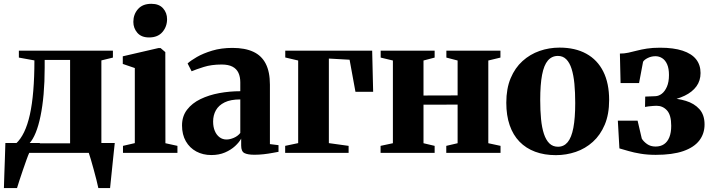

<svg xmlns="http://www.w3.org/2000/svg" viewBox="-21 -782 3647 982"><path d="M44.5 0V-44.5L60.5 -47.5Q84.5 -69.5 102.2 -106.2Q120 -143 131.8 -195.8Q143.5 -248.5 149.2 -317.8Q155 -387 155 -473L75.5 -487.5V-523H556.5V-487.5L497.5 -473V0ZM129.5 -49H337.5V-475.5H207.5V-436Q207.5 -362.5 202 -300.2Q196.5 -238 186.2 -188.2Q176 -138.5 161.5 -103Q147 -67.5 129.5 -49ZM-1 180Q0 147 1.2 108.5Q2.5 70 4 29.5Q5.5 -11 6.5 -50.5H183.5L129.5 -2.5Q123.5 10 114.8 34.5Q106 59 96.2 87.5Q86.5 116 78.2 141.2Q70 166.5 66 180ZM482 180Q478.5 162.5 472 137Q465.5 111.5 458 84.2Q450.5 57 443.8 34Q437 11 432.5 -2L408 -50.5H566Q564 -33 561.5 -9Q559 15 556.2 41.8Q553.5 68.5 550.8 94.5Q548 120.5 545.8 142.8Q543.5 165 542 180Z M608 0V-36L668.5 -50V-434L607 -455V-494L788.5 -536H800.5L824.5 -515.5L825 -49.5L886.5 -36V0ZM741 -590.5Q702 -590.5 681.5 -614.2Q661 -638 661 -670Q661 -708.5 684.8 -735.5Q708.5 -762.5 752.5 -762.5H753.5Q792.5 -762.5 813 -739.5Q833.5 -716.5 833.5 -684Q833.5 -646 809.8 -618.2Q786 -590.5 742 -590.5Z M1060 11Q1017 11 983 -7.2Q949 -25.5 929.5 -59.5Q910 -93.5 910 -140.5Q910 -187.5 935.8 -221Q961.5 -254.5 1004.5 -275.2Q1047.5 -296 1100.5 -305.8Q1153.5 -315.5 1208 -315.5V-360.5Q1208 -389 1198.5 -409.5Q1189 -430 1168 -441Q1147 -452 1112.5 -452Q1060.5 -452 1021 -439.5Q981.5 -427 959 -417.5L938.5 -457.5Q954 -472 986 -490.5Q1018 -509 1064.2 -523Q1110.5 -537 1168 -537Q1232 -537 1274.5 -517.2Q1317 -497.5 1338.2 -456Q1359.5 -414.5 1359.5 -349V-45L1403.5 -39.5V-5.5Q1392.5 -3.5 1372.2 0.2Q1352 4 1327.8 6.8Q1303.5 9.5 1280.5 9.5Q1246 9.5 1229.2 1Q1212.5 -7.5 1212.5 -37.5V-73Q1202.5 -54.5 1181.5 -35Q1160.5 -15.5 1129.8 -2.2Q1099 11 1060 11ZM1137.5 -68.5Q1155 -68.5 1175.2 -77.2Q1195.5 -86 1208 -102V-273.5Q1158.5 -273.5 1128 -258.5Q1097.5 -243.5 1083.2 -218Q1069 -192.5 1069 -160.5Q1069 -132.5 1077.8 -112Q1086.5 -91.5 1102 -80Q1117.5 -68.5 1137.5 -68.5Z M1437.5 0V-36L1504 -50V-472.5L1438 -488V-523H1882.5L1887.5 -312.5H1797L1767 -476.5L1661 -482.5V-50L1762 -36V0Z M1925.5 0V-36L1988.5 -49.5V-472.5L1926 -487.5V-523H2202V-487.5L2145 -472.5V-293.5L2319.5 -294V-472.5L2262 -487.5V-523H2538.5V-487.5L2476.5 -472.5V-49.5L2539 -36V0H2261.5V-36L2319.5 -49.5V-247L2145 -246.5V-49.5L2202 -36V0Z M2568.5 -256.5Q2568.5 -329 2590.8 -382Q2613 -435 2651.5 -469.8Q2690 -504.5 2738.8 -521.5Q2787.5 -538.5 2841 -538.5Q2921 -538.5 2977.8 -507.2Q3034.5 -476 3064.5 -416.2Q3094.5 -356.5 3094.5 -270.5Q3094.5 -197.5 3072 -144.2Q3049.5 -91 3011.2 -56.5Q2973 -22 2924 -5.2Q2875 11.5 2822 11.5Q2763 11.5 2716 -6Q2669 -23.5 2636 -57.5Q2603 -91.5 2585.8 -141.5Q2568.5 -191.5 2568.5 -256.5ZM2833 -31.5Q2863 -31.5 2882.5 -55Q2902 -78.5 2911.5 -128.2Q2921 -178 2921 -255.5Q2921 -309.5 2916.8 -353.8Q2912.5 -398 2902.5 -429.8Q2892.5 -461.5 2875.2 -478.8Q2858 -496 2832.5 -496Q2801.5 -496 2781.2 -472.5Q2761 -449 2751.5 -399.2Q2742 -349.5 2742 -270.5Q2742 -217 2746.2 -173Q2750.5 -129 2761 -97.2Q2771.5 -65.5 2789 -48.5Q2806.5 -31.5 2833 -31.5Z M3332.5 10Q3291 10 3256 4.2Q3221 -1.5 3193.8 -9.5Q3166.5 -17.5 3147 -23L3139 -165H3240L3261.5 -73Q3270.5 -58 3288.5 -45.2Q3306.5 -32.5 3332 -32.5Q3357.5 -32.5 3375.2 -44.5Q3393 -56.5 3402.5 -80.2Q3412 -104 3412 -138.5Q3412 -193.5 3390.5 -217.2Q3369 -241 3337 -241Q3331 -241 3319.5 -240.2Q3308 -239.5 3296.5 -238Q3285 -236.5 3278 -235L3279 -288L3330.5 -290Q3348 -290.5 3363.8 -302.5Q3379.5 -314.5 3390 -338.5Q3400.5 -362.5 3400.5 -398.5Q3400.5 -431.5 3391.2 -452.8Q3382 -474 3366.2 -484.2Q3350.5 -494.5 3331.5 -494.5Q3310.5 -494.5 3292.2 -485.5Q3274 -476.5 3268 -466L3247.5 -357H3153L3149.5 -508Q3172 -508 3192.8 -512.5Q3213.5 -517 3236.2 -523Q3259 -529 3287.8 -533.5Q3316.5 -538 3355 -538Q3424 -538 3470.2 -522.8Q3516.5 -507.5 3539.2 -478.8Q3562 -450 3562 -408.5Q3562 -369.5 3541 -340.5Q3520 -311.5 3480.8 -292.5Q3441.5 -273.5 3386.5 -264L3391.5 -280Q3443 -279.5 3486.5 -266.2Q3530 -253 3556.2 -223.8Q3582.5 -194.5 3582.5 -145.5Q3582.5 -98.5 3555.8 -63.5Q3529 -28.5 3473.8 -9.2Q3418.5 10 3332.5 10Z"/></svg>

Font: Merriweather 96pt ExtraBold
Style: Regular
Weight: 800
Version: Version 2.100